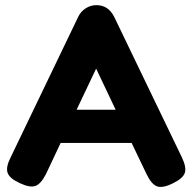

<svg xmlns="http://www.w3.org/2000/svg" viewBox="-20 -710 749 747"><path d="M688 -97Q706 -59 699 -37.5Q692 -16 653 3Q613 23 591 15Q569 7 550 -33L492 -154H216L159 -33Q139 6 117.5 13.5Q96 21 56 2Q17 -16 9.5 -38Q2 -60 22 -99L285 -646Q295 -666 314 -678Q333 -690 355 -690Q401 -690 424 -645ZM354 -443 278 -283H430Z"/></svg>

Font: Fredoka SemiBold
Style: Regular
Weight: 600
Designer: Ben Nathan
Foundry: Milena B. Brandão, Ben Nathan
Version: Version 2.001